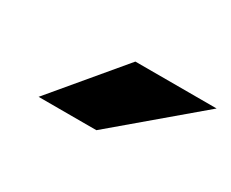

<svg xmlns="http://www.w3.org/2000/svg" viewBox="-41 -827 426 354"><g transform="rotate(30 172.5 -650.0)"><path d="M172 -723H345L173 -577.5H50Z"/></g></svg>

Font: Public Sans ExtraBold
Style: Italic
Weight: 800
Italic angle: -8°
Designer: The Public Sans project authors (U.S. Web Design System). Libre Franklin designed by Pablo Impallari and Rodrigo Fuenzal
Version: Version 1.007; ttfautohint (v1.8.1) -l 8 -r 50 -G 200 -x 14 